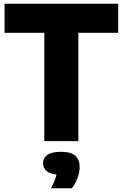

<svg xmlns="http://www.w3.org/2000/svg" viewBox="-20 -760 661 1034"><path d="M218.5 0V-583.5H4.5V-740H616.5V-583.5H402V0ZM254.5 254Q273 219 280.2 195.2Q287.5 171.5 287.5 145.5L323.5 181.5H310.5Q258.5 181.5 235.2 164.5Q212 147.5 212 119Q212 90 235.5 73.8Q259 57.5 310 57.5Q362 57.5 385.5 78.8Q409 100 409 139Q409 167.5 397 199.2Q385 231 367 254Z"/></svg>

Font: Encode Sans SC SemiCondensed ExtraBold
Style: Regular
Weight: 800
Width: 4
Designer: Multiple Designers
Foundry: Impallari Type
Version: Version 3.002